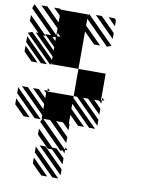

<svg xmlns="http://www.w3.org/2000/svg" viewBox="-111 -746 884 1158"><g transform="rotate(10 331.0 -167.0)"><path d="M338.5 317.7 182.3 161.5H218.8L338.5 281.2ZM291.7 338.5 161.5 208.3V171.9L328.1 338.5ZM224 338.5 161.5 276V239.6L260.4 338.5ZM312.5 171.9 161.5 20.8 171.9 0H166.7V-20.8L15.6 -171.9H52.1L166.7 -57.3V-88.5L83.3 -171.9H119.8L166.7 -125V-156.2L151 -171.9H171.9V-166.7H333.3V-156.2L494.8 5.2H458.3L333.3 -119.8V-88.5L427.1 5.2H390.6L333.3 -52.1V0L338.5 5.2V41.7L296.9 0H255.2L338.5 83.3V119.8L218.8 0H177.1L338.5 161.5H354.2L338.5 145.8V182.3Q333.3 177.1 322.9 166.7ZM234.4 171.9 161.5 99V62.5L260.4 161.5H286.5L338.5 213.5V250L260.4 171.9ZM125 5.2 -5.2 -125V-161.5L161.5 5.2ZM57.3 5.2 -5.2 -57.3V-93.8L93.8 5.2ZM161.5 -328.1 -5.2 -494.8 20.8 -505.2 166.7 -359.4V-380.2L41.7 -505.2H57.3L-5.2 -567.7V-604.2L104.2 -494.8H88.5L166.7 -416.7V-437.5L99 -505.2H135.4L-5.2 -645.8L5.2 -671.9L166.7 -510.4V-552.1L46.9 -671.9H83.3L166.7 -588.5V-630.2L125 -671.9H161.5L166.7 -666.7H333.3V-656.2L338.5 -671.9L505.2 -505.2L479.2 -494.8L333.3 -640.6V-599L437.5 -494.8H401L333.3 -562.5V-333.3H500V-171.9H505.2V-151L489.6 -166.7H458.3L505.2 -119.8V-83.3L421.9 -166.7H390.6L505.2 -52.1V-15.6L354.2 -166.7H333.3V-333.3H166.7V-343.8ZM104.2 -328.1 -5.2 -437.5V-474L140.6 -328.1ZM46.9 -328.1 -5.2 -380.2V-416.7L83.3 -328.1ZM505.2 -625 458.3 -671.9H494.8L505.2 -661.5ZM505.2 -546.9 380.2 -671.9H416.7L505.2 -583.3ZM505.2 -171.9H520.8L505.2 -187.5ZM171.9 -171.9H187.5L171.9 -187.5ZM161.5 -500 145.8 -494.8 166.7 -474V-494.8ZM171.9 -505.2H192.7L171.9 -526Z"/></g></svg>

Font: 0xA000-Monochrome
Style: Monochrome
Weight: 400
Version: Version 0.1